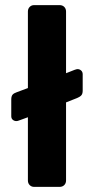

<svg xmlns="http://www.w3.org/2000/svg" viewBox="-20 -730 365 750"><path d="M113 0Q103 0 96 -7Q89 -14 89 -25V-272L56 -260Q49 -257 44 -257Q36 -257 30 -262Q24 -267 24 -276V-341Q24 -354 29 -360Q34 -366 46 -370L89 -386V-685Q89 -696 96 -703Q103 -710 113 -710H213Q224 -710 231 -703Q238 -696 238 -685V-444L271 -457Q279 -460 283 -460Q291 -460 297 -454.5Q303 -449 303 -440V-376Q303 -364 298 -358Q293 -352 281 -347L238 -330V-25Q238 -14 231 -7Q224 0 213 0Z"/></svg>

Font: Rubik SemiBold
Style: Regular
Weight: 600
Designer: Hubert and Fischer
Foundry: Hubert and Fischer
Version: Version 2.300;gftools[0.9.30]